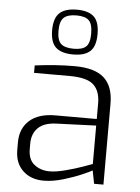

<svg xmlns="http://www.w3.org/2000/svg" viewBox="-56 -851 655 901"><g transform="rotate(5 271.5 -400.5)"><path d="M48 -127V-163Q48 -228 90.5 -266Q133 -304 212 -304H407V-378Q407 -436 375.5 -465Q344 -494 262 -494H95V-529Q192 -542 282 -542Q377 -542 421 -502.5Q465 -463 465 -381V0H421L409 -62Q402 -57 363 -40Q324 -23 275 -8.5Q226 6 183 6Q123 6 85.5 -29.5Q48 -65 48 -127ZM407 -92V-273L221 -266Q162 -264 134 -236Q106 -208 106 -162V-137Q106 -86 136 -63Q166 -40 207 -40Q238 -40 282 -51.5Q326 -63 361 -75.5Q396 -88 407 -92ZM162 -701Q162 -758 188.5 -782.5Q215 -807 270 -807Q324 -807 350 -783Q376 -759 376 -701Q376 -644 350 -620Q324 -596 270 -596Q215 -596 188.5 -620Q162 -644 162 -701ZM346 -701Q346 -746 328.5 -763Q311 -780 270 -780Q229 -780 210.5 -763Q192 -746 192 -701Q192 -656 210.5 -639.5Q229 -623 270 -623Q311 -623 328.5 -639.5Q346 -656 346 -701Z"/></g></svg>

Font: Exo Light
Style: Regular
Weight: 300
Designer: Natanael Gama
Foundry: Natanael Gama
Version: Version 1.500; ttfautohint (v1.6)